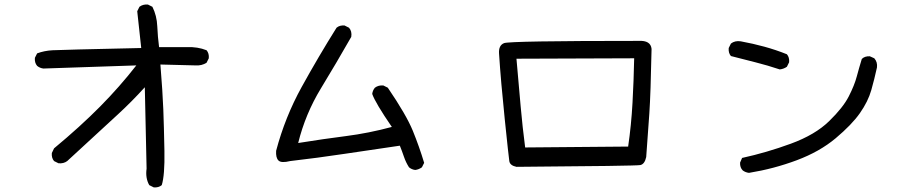

<svg xmlns="http://www.w3.org/2000/svg" viewBox="-20 -766 4040 841"><path d="M653.3 54.7 633.8 44.9Q616.2 13.7 622.1 -27.3L614.3 -383.8Q555.7 -319.3 497.1 -265.6Q438.5 -211.9 274.4 -60.5Q258.8 -48.8 236.3 -50.8L216.8 -60.5Q205.1 -74.2 207 -95.7L216.8 -116.2Q332 -211.9 418.5 -299.3Q504.9 -386.7 577.1 -479.5L169.9 -465.8Q154.3 -467.8 142.6 -477.5Q130.9 -491.2 132.8 -512.7L142.6 -532.2Q173.8 -543.9 210 -545.9Q246.1 -547.9 598.6 -555.7L581.1 -716.8L590.8 -736.3Q606.4 -748 627.9 -746.1L647.5 -736.3Q667 -697.3 668.9 -650.9Q670.9 -604.5 676.8 -559.6H798.8Q845.7 -561.5 884.8 -545.9Q896.5 -532.2 894.5 -510.7L884.8 -491.2Q863.3 -477.5 835.9 -479.5L682.6 -483.4Q692.4 -362.3 695.3 -287.1Q698.2 -211.9 700.2 -105Q702.1 2 688.5 44.9Q674.8 56.6 653.3 54.7Z M1798.8 -21.5Q1783.2 -23.4 1771.5 -33.2Q1757.8 -54.7 1749.5 -79.1Q1741.2 -103.5 1731.4 -127.9Q1610.4 -110.4 1490.2 -92.3Q1370.1 -74.2 1251 -60.5Q1211.9 -50.8 1199.7 -63Q1187.5 -75.2 1189.5 -105.5Q1228.5 -252.9 1301.3 -384.8Q1374 -516.6 1454.1 -644.5Q1467.8 -656.2 1489.3 -654.3L1508.8 -644.5Q1522.5 -628.9 1518.6 -604.5Q1454.1 -491.2 1385.7 -378.9Q1317.4 -266.6 1286.1 -139.6Q1395.5 -157.2 1495.1 -169.9Q1594.7 -182.6 1696.3 -210Q1624 -315.4 1610.4 -354.5Q1612.3 -370.1 1622.1 -381.8Q1637.7 -393.6 1659.2 -391.6L1678.7 -381.8Q1759.8 -262.7 1788.1 -193.4Q1816.4 -124 1837.9 -52.7L1828.1 -33.2Q1814.5 -23.4 1798.8 -21.5Z M2242.2 -35.2Q2213.9 -41 2210.9 -60.1Q2208 -79.1 2190.9 -244.1Q2173.8 -409.2 2166 -530.3Q2163.1 -567.4 2188 -577.1Q2212.9 -586.9 2777.3 -586.9Q2830.1 -589.8 2834 -551.8Q2830.1 -354.5 2824.2 -268.6Q2818.4 -182.6 2810.5 -78.1Q2803.7 -46.9 2784.7 -43Q2765.6 -39.1 2242.2 -35.2ZM2731.4 -124Q2745.1 -217.8 2750.5 -315.4Q2755.9 -413.1 2757.8 -510.7L2242.2 -508.8Q2252.9 -387.7 2260.7 -298.8Q2268.6 -210 2280.3 -120.1Z M3260.7 -8.8Q3245.1 -10.7 3233.4 -19.5Q3220.7 -32.2 3221.7 -53.7L3230.5 -74.2Q3337.9 -97.7 3444.3 -136.7Q3550.8 -175.8 3611.8 -235.4Q3672.9 -294.9 3697.8 -343.8Q3722.7 -392.6 3732.9 -431.2Q3743.2 -469.7 3754.9 -507.8Q3767.6 -520.5 3790 -519.5L3809.6 -510.7Q3824.2 -494.1 3821.3 -470.7Q3810.5 -420.9 3796.4 -371.1Q3782.2 -321.3 3746.6 -270.5Q3710.9 -219.7 3640.6 -160.6Q3570.3 -101.6 3469.7 -64Q3369.1 -26.4 3260.7 -8.8ZM3395.5 -461.9Q3342.8 -479.5 3288.6 -493.2Q3234.4 -506.8 3181.6 -520.5Q3169.9 -534.2 3171.9 -555.7L3181.6 -575.2Q3199.2 -588.9 3224.6 -585Q3278.3 -575.2 3328.1 -561.5Q3377.9 -547.9 3426.8 -528.3Q3438.5 -514.6 3436.5 -493.2L3426.8 -473.6Q3413.1 -463.9 3395.5 -461.9Z"/></svg>

Font: NaikaiFont
Style: Regular
Weight: 400
Version: Version 1.67